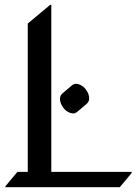

<svg xmlns="http://www.w3.org/2000/svg" viewBox="-20 -777 569 797"><path d="M295.4 -429.2Q301.8 -429.2 309.6 -426.3Q325.7 -419.9 335.9 -406.2Q350.1 -387.7 350.1 -368.7Q350.1 -354.5 338.9 -345.2L300.8 -313Q292.5 -306.2 283.7 -306.2Q277.3 -306.2 269.5 -309.1Q253.9 -314.9 243.2 -329.1Q229 -347.7 229 -366.7Q229 -380.9 240.2 -390.1L278.3 -422.4Q286.6 -429.2 295.4 -429.2ZM2.4 0V-3.9L52.2 -63.5H95.2V-679.2L188 -756.8H192.9V-63.5H526.4V-58.6L477.1 0Z"/></svg>

Font: Gothica
Style: Book
Weight: 400
Designer: Wojciech Kalinowski "wmk69" (wmk69@o2.pl)
Foundry: Wojciech Kalinowski "wmk69" (wmk69@o2.pl)
Version: Version 2.1.0; 2021-05-14